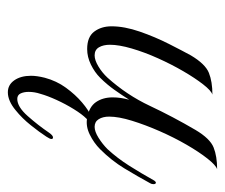

<svg xmlns="http://www.w3.org/2000/svg" viewBox="-62 -303 573 489"><g transform="rotate(90 224.5 -58.5)"><path d="M105 6Q74 6 60.5 -12Q47 -30 47 -56Q47 -89 60.5 -128Q74 -167 92 -202.5Q110 -238 121 -258Q143 -295 165.5 -304Q188 -313 221 -313Q211 -310 195 -289.5Q179 -269 161.5 -239Q144 -209 128.5 -174.5Q113 -140 103.5 -107.5Q94 -75 94 -52Q94 -35 100.5 -24Q107 -13 121 -13Q133 -13 149 -22.5Q165 -32 178 -46Q222 -95 249.5 -153.5Q277 -212 311 -270Q333 -307 355.5 -316Q378 -325 411 -325Q401 -322 384 -300.5Q367 -279 348.5 -247Q330 -215 314 -178.5Q298 -142 287.5 -108Q277 -74 277 -50Q277 -34 283.5 -23.5Q290 -13 303 -13Q315 -13 331 -23Q347 -33 360 -46Q383 -71 402 -101Q421 -131 440 -165Q443 -169 445 -169Q449 -169 449 -163Q449 -158 447 -155Q429 -122 409 -89Q389 -56 360 -27Q344 -11 322.5 -0.5Q301 10 280 6Q252 1 240 -16.5Q228 -34 228 -59Q228 -79 234 -101Q222 -82 208.5 -63Q195 -44 178 -27Q164 -13 144.5 -3.5Q125 6 105 6ZM261 188Q237 208 215 208Q196 208 184.5 191.5Q173 175 173 149Q173 134 178 114Q186 84 203.5 60Q221 36 241 19Q261 2 276 -4Q285 -8 289 -8Q292 -8 292 -6Q292 -2 282 8Q271 19 258 40Q245 61 234.5 84Q224 107 219 125Q214 140 214 155Q214 167 218 175.5Q222 184 232 184Q252 184 275.5 157.5Q299 131 318 103Q325 93 330 93Q334 93 334 97Q334 101 328 110Q317 127 299 149.5Q281 172 261 188Z"/></g></svg>

Font: MonteCarlo
Style: Regular
Weight: 400
Designer: Robert E. Leuschke
Foundry: Robert E. Leuschke
Version: Version 1.010; ttfautohint (v1.8.3)